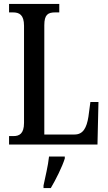

<svg xmlns="http://www.w3.org/2000/svg" viewBox="-20 -734 548 975"><path d="M26 0H475L480 -216H439L429 -141C420 -85 402 -51 359 -51H205V-606C205 -659 223 -671 260 -671H281V-714H26V-671H46C78 -671 102 -659 102 -603V-110C102 -55 78 -43 49 -43H26ZM201 208V221H238C263 179 296 113 309 71V61H229C224 109 210 164 201 208Z"/></svg>

Font: Noto Serif Tamil ExtraCondensed Medium
Style: Italic
Weight: 500
Width: 2
Italic angle: -12°
Designer: Indian Type Foundry, Tom Grace, and the Monotype Design Team
Foundry: Monotype Imaging Inc.
Version: Version 2.003